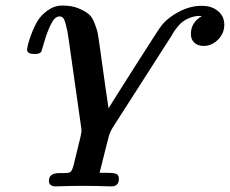

<svg xmlns="http://www.w3.org/2000/svg" viewBox="-20 -476 826 690"><path d="M77.1 -298.8Q78.1 -304.7 80.6 -315.9Q83 -327.1 93 -354Q103 -380.9 115.5 -401.4Q127.9 -421.9 151.9 -439Q175.8 -456.1 204.1 -456.1Q238.3 -456.1 262.2 -446Q286.1 -436 299.1 -425Q312 -414.1 321 -389.6Q330.1 -365.2 332 -353Q334 -340.8 337.9 -313Q366.7 -105 370.1 -86.9Q375 -95.7 464.1 -235.8Q553.2 -376 560.1 -383.8Q584 -413.6 624 -434.3Q664.1 -455.1 705.1 -455.1Q741.2 -455.1 763.7 -436Q786.1 -417 786.1 -387.2Q786.1 -356.4 763.7 -333.7Q741.2 -311 711.9 -311Q690.9 -311 678.5 -322.5Q666 -334 666 -354Q666 -395 705.1 -418Q704.1 -418 702.1 -418.5Q700.2 -418.9 698.2 -418.9Q686 -418.9 675 -416Q664.1 -413.1 655 -408.9Q646 -404.8 637.9 -398.9Q629.9 -393.1 624.5 -387Q619.1 -380.9 614 -374.5Q608.9 -368.2 606 -363.5Q603 -358.9 600.1 -354L598.1 -350.1L384.8 -17.1Q376 -2.9 371.1 13.9Q366.2 30.8 337.9 145Q346.7 145 360.8 145Q375 145 381.1 145.5Q387.2 146 394.5 147.9Q401.9 149.9 404.5 154.5Q407.2 159.2 407.2 167Q407.2 193.8 379.9 193.8Q377 193.8 363.5 193.4Q350.1 192.9 326.7 192.4Q303.2 191.9 275.9 191.9Q251 191.9 229 192.4Q207 192.9 195.1 193.4Q183.1 193.8 180.2 193.8Q156.2 193.8 155.8 173.8Q155.8 146 193.8 146H210.9Q216.8 146 220.5 145.5Q224.1 145 227.5 144.5Q231 144 232.9 142.1Q234.9 140.1 236.8 137.5Q238.8 134.8 241 128.9Q243.2 123 244.6 117.4Q246.1 111.8 248.5 101.3Q251 90.8 253.4 80.8Q255.9 70.8 260 54Q264.2 37.1 268.1 21Q272.9 -1 272.9 -2.9Q272.9 -9.8 272 -16.1L228 -326.2Q224.1 -354 222.2 -364Q220.2 -374 216.1 -389.9Q211.9 -405.8 207 -411.4Q202.1 -417 193.8 -417Q176.8 -417 162.8 -388.4Q148.9 -359.9 139.4 -326.4Q129.9 -293 128.9 -291Q123 -282.2 108.9 -282.2H103Q77.1 -281.7 77.1 -298.8Z"/></svg>

Font: CMU Serif
Style: BoldItalic
Weight: 700
Italic angle: -14.04°
Version: Version 0.7.0